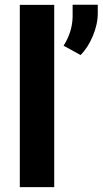

<svg xmlns="http://www.w3.org/2000/svg" viewBox="-20 -770 422 790"><path d="M203.1 0H61.5V-750H203.1ZM311.5 -543.5 241.7 -582Q277.3 -638.2 278.8 -700.2V-750.5H382.3V-715.8Q382.3 -670.4 362.1 -622.1Q341.8 -573.7 311.5 -543.5Z"/></svg>

Font: RobotoInd
Style: Bold
Weight: 700
Designer: Google
Version: Version 2.001150; 2014